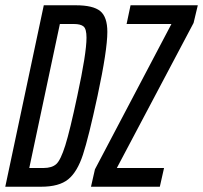

<svg xmlns="http://www.w3.org/2000/svg" viewBox="-22 -708 770 728"><path d="M144 -688H265Q331 -688 358 -666Q385 -644 385 -587Q385 -518 348 -345Q314 -187 292.5 -121.5Q271 -56 236.5 -28Q202 0 134 0H-2ZM271 -344Q306 -506 306 -565Q306 -598 295 -607.5Q284 -617 258 -617H205L89 -71H143Q175 -71 191.5 -86Q208 -101 225.5 -156.5Q243 -212 271 -344ZM323 0 338 -66 628 -617H458L473 -688H728L712 -621L421 -71H600L584 0Z"/></svg>

Font: Saira Ultra Condensed Medium
Style: Italic
Weight: 500
Width: 1
Italic angle: -12°
Designer: Hector Gatti with collaboration of the Omnibus-Type team
Foundry: Omnibus-Type
Version: Version 1.001; ttfautohint (v1.8)